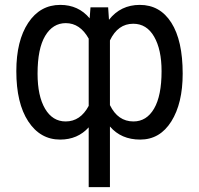

<svg xmlns="http://www.w3.org/2000/svg" viewBox="-20 -558 810 781"><path d="M723.1 -258.3Q723.1 -137.7 676.8 -64Q630.4 9.8 550.3 9.8Q472.7 9.8 427.2 -43.5V203.1H340.8V-40Q295.9 9.8 224.6 9.8Q143.6 9.8 95 -64.2Q46.4 -138.2 46.4 -268.6Q46.4 -392.1 94.7 -465.1Q143.1 -538.1 225.1 -538.1Q299.3 -538.1 344.7 -483.4L348.1 -528.3H419.9L423.3 -477.5Q470.7 -538.1 548.8 -538.1Q630.9 -538.1 677 -465.6Q723.1 -393.1 723.1 -258.3ZM637.2 -268.6Q637.2 -356.4 606.9 -408.9Q576.7 -461.4 522 -461.4Q459.5 -461.4 427.2 -393.6V-130.4Q459.5 -64 522.9 -64Q576.2 -64 606.7 -116.2Q637.2 -168.5 637.2 -268.6ZM132.8 -258.3Q132.8 -167.5 163.3 -115.7Q193.8 -64 247.1 -64Q307.1 -64 340.8 -127.4V-400.9Q305.7 -463.9 247.6 -463.9Q194.8 -463.9 163.8 -412.1Q132.8 -360.4 132.8 -258.3Z"/></svg>

Font: Roboto Condensed
Style: Regular
Weight: 400
Designer: Google
Version: Version 2.001047; 2015